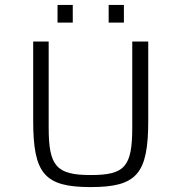

<svg xmlns="http://www.w3.org/2000/svg" viewBox="-20 -753 738 781"><path d="M214 -661H276V-733H214ZM422 -661H484V-733H422ZM349 8C537 8 583 -46 583 -262V-584H518V-235C518 -75 488 -41 349 -41C209 -41 178 -77 178 -235V-584H115V-262C115 -46 161 8 349 8Z"/></svg>

Font: Saira UNSAM Light SC
Style: Regular
Weight: 300
Designer: Hector Gatti with collaboration of the Omnibus-Type team
Foundry: Omnibus-Type
Version: Version 1.072;PS 001.072;hotconv 1.0.88;makeotf.lib2.5.64775